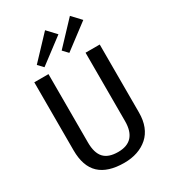

<svg xmlns="http://www.w3.org/2000/svg" viewBox="-225 -1060 1058 1184"><g transform="rotate(-30 304.0 -468.5)"><path d="M305 8Q188 8 129.5 -47Q71 -102 71 -216V-700H172V-213Q172 -139 204 -104Q236 -69 305 -69Q436 -69 436 -213V-700H537V-216Q537 -161 520.5 -119Q504 -77 472.5 -49Q441 -21 398.5 -6.5Q356 8 305 8ZM348 -882 172 -749 138 -785 289 -945ZM525 -882 349 -749 315 -785 466 -945Z"/></g></svg>

Font: Pathway Extreme SemiCondensed Medium
Style: Regular
Weight: 500
Width: 4
Version: Version 1.001;gftools[0.9.26]